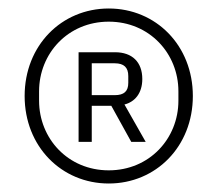

<svg xmlns="http://www.w3.org/2000/svg" viewBox="-20 -730 512 452"><path d="M236 -298C347 -298 434 -385 434 -504C434 -623 347 -710 236 -710C125 -710 38 -623 38 -504C38 -385 125 -298 236 -298ZM236 -329C140 -329 72 -404 72 -493V-515C72 -604 140 -679 236 -679C332 -679 400 -604 400 -515V-493C400 -404 332 -329 236 -329ZM196 -481H242L289 -396H323L273 -484C297 -490 315 -510 315 -544C315 -584 291 -607 251 -607H165V-396H196ZM196 -506V-581H250C272 -581 282 -571 282 -551V-535C282 -515 272 -506 250 -506Z"/></svg>

Font: IBM Plex Arabic Light
Style: Regular
Weight: 300
Designer: Mike Abbink, Paul van der Laan, Pieter van Rosmalen, Wael Morcos, Khajak Apelian
Foundry: Bold Monday
Version: Version 1.0